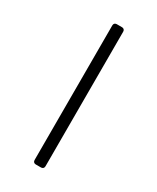

<svg xmlns="http://www.w3.org/2000/svg" viewBox="-139 -548 488 595"><g transform="rotate(30 105.5 -251.0)"><path d="M96 0H115C121 0 125 -4 125 -10V-492C125 -498 121 -502 115 -502H96C90 -502 86 -498 86 -492V-10C86 -4 90 0 96 0Z"/></g></svg>

Font: Barlow ExtraLight
Style: Regular
Weight: 275
Designer: Jeremy Tribby
Foundry: Tribby Type
Version: Version 1.422;hotconv 1.0.109;makeotfexe 2.5.65596